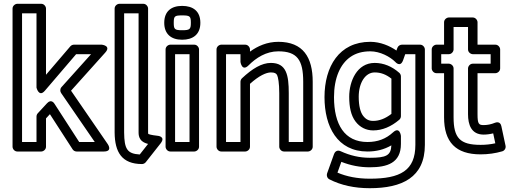

<svg xmlns="http://www.w3.org/2000/svg" viewBox="-20 -772 2680 1010"><path d="M396.6 -25 267 -225.6C265.2 -228.4 250 -253.2 227.6 -229L178.6 -176C174.4 -171.4 172 -165.2 172 -159V-25H96V-702H172V-311C172 -311 184.6 -258.1 216 -294.7L380.5 -487H459L303.4 -313.7C295.5 -304.9 295.5 -291.4 301.4 -282.8L478.5 -25ZM362 13.6C366.3 20.3 374.5 25 383 25H526C574.7 25 546.6 -14.2 546.6 -14.2L353.7 -294.9L533.6 -495.3C566.7 -532.1 515 -537 515 -537H369C362.2 -537 354.8 -533.8 350 -528.3L222 -378.7V-727C222 -737.7 212.1 -752 197 -752H71C60.3 -752 46 -742.1 46 -727V0C46 10.7 55.9 25 71 25H197C207.7 25 222 15.1 222 0V-149.2L242.5 -171.4Z M633 -75.1V-702H709V-75C709 -63.4 710.7 -50.4 718.8 -38.8C728.8 -24.7 744.3 -18.6 758.9 -14.9L715.1 40.7C649.7 36.8 633.8 12.6 633 -75.1ZM583 -74.9C583.9 29 621.2 90.6 726.9 91C733.1 91 741.7 87.7 746.6 81.5L824.6 -17.5C854.4 -55.3 807.6 -57.9 807.6 -57.9C775.8 -61.2 761.6 -66.2 759.8 -67.6C759.6 -67.9 759 -70.3 759 -75V-727C759 -737.7 749.1 -752 734 -752H608C597.3 -752 583 -742.1 583 -727Z M938 -691C979.3 -691 984 -686.7 984 -652C984 -617.7 978.2 -613 938 -613C898.3 -613 894 -618.5 894 -652C894 -686.8 898.1 -691 938 -691ZM938 -741C880.4 -741 844 -712 844 -652C844 -593.8 879.4 -563 938 -563C993.8 -563 1034 -589.8 1034 -652C1034 -713.8 995.1 -741 938 -741ZM901 -25V-487H977V-25ZM851 0C851 10.7 860.9 25 876 25H1002C1012.7 25 1027 15.1 1027 0V-512C1027 -522.7 1017.1 -537 1002 -537H876C865.3 -537 851 -527.1 851 -512Z M1405 -441C1356.7 -441 1307.1 -411 1252.9 -360.2C1247.8 -355.5 1245 -348 1245 -342V-25H1169V-487H1245V-446C1245 -446 1252.6 -393.3 1287.7 -428.3C1327.3 -468 1380.1 -502 1444 -502C1543.2 -502 1575 -456.8 1575 -342V-25H1499V-282C1499 -376.3 1487.1 -441 1405 -441ZM1444 -552C1385 -552 1335.1 -529.6 1295 -500.4V-512C1295 -522.7 1285.1 -537 1270 -537H1144C1133.3 -537 1119 -527.1 1119 -512V0C1119 10.7 1128.9 25 1144 25H1270C1280.7 25 1295 15.1 1295 0V-331C1341.9 -373.2 1380 -391 1405 -391C1426.1 -391 1433.1 -385.3 1437.5 -377.2C1442.9 -367.1 1449 -334.1 1449 -282V0C1449 10.7 1458.9 25 1474 25H1600C1610.7 25 1625 15.1 1625 0V-342C1625 -470.4 1574.4 -552 1444 -552Z M1928 -502C1979.5 -502 2032.1 -473.6 2059.3 -446.3C2059.3 -446.3 2085.9 -414.4 2100.6 -455.7L2111.7 -487H2165V-10C2165 125.3 2086 168 1925 168C1860.4 168 1803.4 156.8 1755.2 136.1L1775.6 79.4C1825.6 98.9 1873.9 108 1925 108C2016.7 108 2089 85.8 2089 -15V-57C2089 -57 2083.5 -108.9 2047.1 -75.4C2010.4 -41.6 1966.8 -25 1913 -25C1792.4 -25 1737 -117.1 1737 -261C1737 -362.4 1770.3 -436.4 1824.6 -473.3C1852.2 -492.1 1886 -502 1928 -502ZM1687 -261C1687 -106.3 1754.1 25 1913 25C1959.2 25 1999.9 15.1 2038.8 -7.4C2036.3 46.2 2011.6 58 1925 58C1872.7 58 1821.8 46.6 1771.5 23.3C1752.9 14.7 1741.1 27.4 1737.5 37.5L1700.5 140.5C1696.8 150.7 1700.9 165.2 1712.6 171.3C1774 202.7 1845.2 218 1925 218C2094.7 218 2215 161.7 2215 -10V-512C2215 -522.7 2205.1 -537 2190 -537H2094C2085.1 -537 2074.1 -530.8 2070.4 -520.3L2065.4 -506.1C2030.8 -530.4 1980.8 -552 1928 -552C1763.5 -552 1687 -421.1 1687 -261ZM1951 -441C1857.7 -441 1817 -344.9 1817 -263C1817 -208.4 1826.3 -164.3 1850.1 -132.9C1872.9 -102.7 1905.5 -86 1943 -86C1991.4 -86 2037.6 -105.8 2080.2 -141.9C2085.8 -146.7 2089 -154.1 2089 -161V-370C2089 -377.2 2085.5 -384.4 2080.6 -388.7C2042.2 -422.6 1998.3 -441 1951 -441ZM1951 -391C1982.1 -391 2010.3 -381 2039 -358.3V-172.9C2006.2 -147.6 1974.6 -136 1943 -136C1920.5 -136 1904.4 -144 1889.9 -163.1C1876.4 -181 1867 -213.6 1867 -263C1867 -336.5 1901.7 -391 1951 -391Z M2442 -171C2442 -116.3 2459.3 -64 2524 -64C2540.7 -64 2559.6 -66.6 2574.4 -70.5L2585.5 -18.2C2559.3 -12.5 2535.1 -10 2508 -10C2400 -10 2366 -45.7 2366 -155V-412C2366 -427.1 2351.7 -437 2341 -437H2301V-487H2341C2356.1 -487 2366 -501.3 2366 -512V-630H2442V-512C2442 -496.9 2456.3 -487 2467 -487H2561V-437H2467C2451.9 -437 2442 -422.7 2442 -412ZM2492 -171V-387H2586C2596.7 -387 2611 -396.9 2611 -412V-512C2611 -522.7 2601.1 -537 2586 -537H2492V-655C2492 -665.7 2482.1 -680 2467 -680H2341C2330.3 -680 2316 -670.1 2316 -655V-537H2276C2265.3 -537 2251 -527.1 2251 -512V-412C2251 -401.3 2260.9 -387 2276 -387H2316V-155C2316 -24.8 2377.1 40 2508 40C2547.6 40 2585.7 34.7 2622.1 24C2634.4 20.4 2642.1 7.4 2639.4 -5.2L2617.4 -108.2C2611.8 -134.9 2590.1 -128.8 2583.5 -126.1C2563.6 -117.9 2544 -114 2524 -114C2498.5 -114 2492 -120.3 2492 -171Z"/></svg>

Font: Fog Sans
Style: Outline
Weight: 700
Foundry: Intel Corporation
Version: Version 1.00